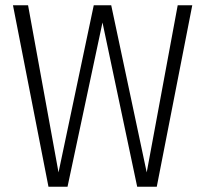

<svg xmlns="http://www.w3.org/2000/svg" viewBox="-20 -705 775 725"><path d="M572 0H498L367 -620L235 0H163L29 -685H86L201 -54L334 -685H400L534 -54L651 -685H706Z"/></svg>

Font: Fira Sans Condensed Light
Style: Regular
Weight: 300
Width: 3
Designer: bBox Type GmbH & Carrois Corporate GbR & Edenspiekermann AG
Foundry: bBox Type GmbH & Carrois Corporate GbR & Edenspiekermann AG
Version: Version 4.301